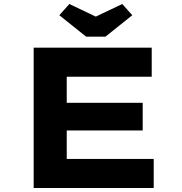

<svg xmlns="http://www.w3.org/2000/svg" viewBox="-20 -938 907 958"><path d="M148 0V-700H737V-555H313V-145H747V0ZM236 -287V-425H692V-287ZM410 -755 276 -862 326 -918 473 -848H443L590 -918L640 -862L506 -755Z"/></svg>

Font: Lexend Peta
Style: Bold
Weight: 700
Designer: Bonnie Shaver-Troup, Thomas Jockin
Foundry: Lexend
Version: Version 1.007